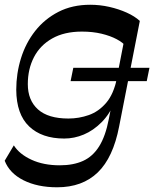

<svg xmlns="http://www.w3.org/2000/svg" viewBox="-37 -581 649 807"><path d="M203.2 206.2Q120.6 206.2 61.8 176.7Q3.1 147.1 -17.3 94.6L21.1 30Q44.4 66.9 95.1 90.3Q145.8 113.8 214.2 113.8Q271.2 113.8 312.1 95.3Q353 76.8 379.8 34Q406.6 -8.8 420.3 -80.4L437.4 -168.1L500.9 -494.4L550.7 -493.1L463.7 -49.3Q438.6 81.3 373.9 143.8Q309.2 206.2 203.2 206.2ZM233 1.3Q138.8 1.3 85.3 -49.8Q31.9 -100.9 31.3 -203.9Q31.3 -272.2 51.2 -336.2Q71.1 -400.2 110.8 -450.8Q150.6 -501.3 208.7 -531.2Q266.8 -561 342.2 -561Q382.8 -561 422.3 -552.1Q461.8 -543.1 495.3 -528.1Q528.9 -513 550.7 -493.1L492.3 -385.9Q480.2 -401.9 453.6 -416.1Q427 -430.3 389.8 -439.3Q352.7 -448.2 307.3 -448.2Q233.2 -448.2 182.3 -419.3Q131.4 -390.4 105.7 -340.6Q79.9 -290.8 79.9 -227.4Q79.9 -159.4 122.7 -121.1Q165.4 -82.8 250.6 -82.8Q294.8 -82.8 336.3 -97.4Q377.9 -112 409.5 -149Q441.1 -186 454.7 -253.2L446.3 -153.8Q423.9 -101.1 389.6 -66.8Q355.3 -32.4 315.3 -15.6Q275.3 1.3 233 1.3ZM259.7 -240 271.1 -296H591.2L579.8 -240Z"/></svg>

Font: Savate ExtraLight
Style: Italic
Weight: 200
Italic angle: -11°
Designer: Max Esnée
Foundry: Plomb Type
Version: Version 2.000